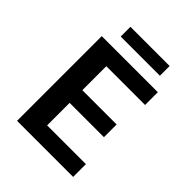

<svg xmlns="http://www.w3.org/2000/svg" viewBox="-236 -990 1122 1122"><g transform="rotate(45 325.0 -428.5)"><path d="M101 0V-700H564.5V-594.5H244V-396.5H527.5V-291.5H244V-105.5H564.5V0ZM181 -776.5V-857H505V-776.5Z"/></g></svg>

Font: Trispace Thin SemiBold
Style: Regular
Weight: 600
Version: Version 1.210